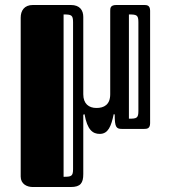

<svg xmlns="http://www.w3.org/2000/svg" viewBox="-20 -517 685 770"><path d="M63 -446V191C63 221 88 233 111 233H264C303 233 314 217 314 181V-57L319 -59C330 4 352 20 380 20C414 20 426 -11 436 -59L440 -58C440 -7 446 0 469 0H558C569 0 582 -1 582 -23V-474C582 -496 569 -497 558 -497H447C423 -497 422 -485 422 -474V-139C422 -97 397 -84 367 -84C336 -84 314 -101 314 -139V-449C314 -475 301 -497 264 -497H112C77 -497 63 -474 63 -446ZM273 161C273 190 266 192 235 192V-459C266 -459 273 -457 273 -428ZM535 -72C535 -43 528 -41 497 -41V-459C528 -459 535 -457 535 -428Z"/></svg>

Font: Fascinate Inline
Style: Regular
Weight: 900
Designer: Astigmatic (AOETI)
Foundry: Astigmatic (AOETI)
Version: Version 1.000